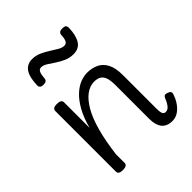

<svg xmlns="http://www.w3.org/2000/svg" viewBox="-221 -934 1088 1088"><g transform="rotate(-45 323.0 -389.5)"><path d="M529 17Q509 17 493 10.5Q477 4 466.5 -8.5Q456 -21 450.5 -40.5Q445 -60 445 -85V-355Q445 -389 438.5 -411Q432 -433 416.5 -444Q401 -455 373 -455Q339 -455 307.5 -432Q276 -409 249 -363Q222 -317 202 -245.5Q182 -174 170 -77V-7Q170 4 161 9.5Q152 15 134 15Q117 15 108.5 9.5Q100 4 100 -7V-493Q100 -504 108.5 -509.5Q117 -515 134 -515Q152 -515 161 -509.5Q170 -504 170 -493V-288Q188 -355 213.5 -399.5Q239 -444 268 -470.5Q297 -497 326 -508Q355 -519 381 -519Q418 -519 448.5 -505Q479 -491 497 -457.5Q515 -424 515 -365V-98Q515 -80 517 -68.5Q519 -57 524.5 -51.5Q530 -46 539 -46Q550 -46 558.5 -52Q567 -58 575.5 -71.5Q584 -85 593 -107Q597 -116 604.5 -118Q612 -120 624 -115Q636 -111 640 -104Q644 -97 641 -89Q630 -55 612.5 -31.5Q595 -8 574.5 4.5Q554 17 529 17ZM158 -645Q130 -645 130 -668Q132 -734 153.5 -764Q175 -794 215 -794Q244 -794 269.5 -782.5Q295 -771 318.5 -756Q342 -741 361.5 -729.5Q381 -718 398 -718Q414 -718 421 -732.5Q428 -747 429 -776Q432 -796 458 -796Q475 -796 481.5 -790.5Q488 -785 488 -772Q487 -714 466.5 -680.5Q446 -647 401 -647Q372 -647 345.5 -658.5Q319 -670 296 -685.5Q273 -701 254 -713Q235 -725 218 -725Q204 -725 197 -711.5Q190 -698 188 -668Q187 -656 180 -650.5Q173 -645 158 -645Z"/></g></svg>

Font: Playwrite FR Moderne Light
Style: Regular
Weight: 300
Version: Version 1.002